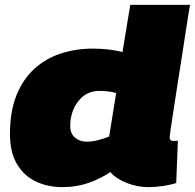

<svg xmlns="http://www.w3.org/2000/svg" viewBox="-20 -760 802 790"><path d="M591 10Q546 10 502 -7Q458 -24 434 -52Q394 -25 344.5 -7.5Q295 10 237 10Q177 10 128 -13Q79 -36 50 -84.5Q21 -133 21 -209Q21 -302 48 -368.5Q75 -435 122 -477.5Q169 -520 231 -540Q293 -560 363 -560Q398 -560 429.5 -556Q461 -552 484 -546L516 -740H762Q762 -740 757 -711.5Q752 -683 745 -635.5Q738 -588 729 -531Q720 -474 711 -416.5Q702 -359 694.5 -310Q687 -261 682.5 -230Q678 -199 678 -195Q678 -180 694 -180Q704 -180 712 -181L705 -7Q685 0 652.5 5Q620 10 591 10ZM337 -177Q359 -177 384 -183.5Q409 -190 429 -198L458 -377Q442 -382 424 -384Q406 -386 389 -386Q335 -386 302 -343.5Q269 -301 269 -241Q269 -210 289 -193.5Q309 -177 337 -177Z"/></svg>

Font: Georama Expanded Black
Style: Italic
Weight: 900
Width: 7
Italic angle: -9°
Designer: Jean-Baptiste Levee
Foundry: Production Type
Version: Version 1.000